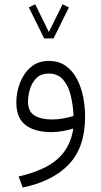

<svg xmlns="http://www.w3.org/2000/svg" viewBox="-20 -610 470 890"><path d="M184.6 -432.1 113.8 -575.7 143.1 -590.3 206.5 -461.4 270 -590.3 299.3 -575.7 228.5 -432.1ZM374.5 -68.8Q374.5 71.8 300 150.9Q225.6 230 85.4 259.3L66.4 208Q185.1 181.2 245.8 127.9Q306.6 74.7 319.8 -14.2Q297.4 -7.3 271 -2.4Q244.6 2.4 219.2 2.4Q141.1 2.4 98.4 -30.3Q55.7 -63 55.7 -135.3Q55.7 -182.1 72.8 -226.3Q89.8 -270.5 123.3 -299.1Q156.7 -327.6 206.1 -327.6Q252.9 -327.6 285.2 -304.4Q317.4 -281.2 337.2 -243.2Q356.9 -205.1 365.7 -159.4Q374.5 -113.8 374.5 -68.8ZM221.7 -56.2Q246.6 -56.2 272 -60.8Q297.4 -65.4 320.8 -72.3Q318.8 -121.6 308.1 -166.7Q297.4 -211.9 272.7 -240.5Q248 -269 205.1 -269Q169.9 -269 148.9 -248Q127.9 -227.1 118.9 -196.8Q109.9 -166.5 109.9 -138.2Q109.9 -93.3 139.9 -74.7Q169.9 -56.2 221.7 -56.2Z"/></svg>

Font: Vazirmatn UI NL ExtraLight
Style: Regular
Weight: 200
Designer: Saber Rastikerdar
Foundry: Saber Rastikerdar
Version: Version 33.003